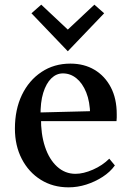

<svg xmlns="http://www.w3.org/2000/svg" viewBox="-20 -790 565 824"><path d="M274 14Q207 14 155 -18.5Q103 -51 73.5 -108Q44 -165 44 -238Q44 -320 74 -382.5Q104 -445 158 -481Q212 -517 282 -517Q341 -517 385.5 -490.5Q430 -464 455.5 -415.5Q481 -367 481 -300Q481 -293 481 -285.5Q481 -278 480 -270H139L156 -285Q155 -215 173 -160.5Q191 -106 225 -75Q259 -44 304 -44Q338 -44 379 -62Q420 -80 449 -109L473 -80Q453 -52 420.5 -31Q388 -10 350.5 2Q313 14 274 14ZM154 -292 137 -307 375 -313 367 -297Q366 -354 350 -393.5Q334 -433 308 -454Q282 -475 250 -475Q222 -475 200 -453.5Q178 -432 165.5 -391.5Q153 -351 154 -292ZM271 -570 115 -733 157 -770 271 -663 385 -770 427 -733Z"/></svg>

Font: Wittgenstein Medium
Style: Regular
Weight: 500
Designer: Jörg Drees
Foundry: Jörg Drees
Version: Version 1.500